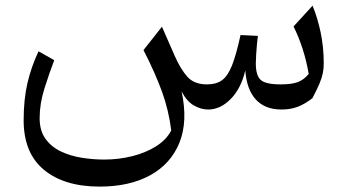

<svg xmlns="http://www.w3.org/2000/svg" viewBox="-20 -385 1235 686"><path d="M985.8 6.3Q926.8 6.3 894 -29.5Q861.3 -65.4 856.4 -133.3Q841.3 -68.8 804.2 -31.2Q767.1 6.3 724.1 6.3Q698.2 6.3 672.9 -8.1Q647.5 -22.5 628.9 -58.1Q651.9 48.8 621.1 124.8Q590.3 200.7 516.6 241.2Q442.9 281.7 335.9 281.7Q209.5 281.7 137 221.7Q64.5 161.6 64.5 44.9Q64.5 -29.8 78.1 -88.4Q91.8 -147 117.7 -201.7L173.8 -169.9Q155.8 -123 138.7 -68.6Q121.6 -14.2 121.6 37.1Q121.6 82 142.6 111.1Q163.6 140.1 197.8 156.2Q231.9 172.4 272.5 178.7Q313 185.1 352.1 185.1Q403.8 185.1 452.1 173.1Q500.5 161.1 537.6 137.7Q574.7 114.3 591.8 81.1Q583 9.3 558.8 -57.4Q534.7 -124 492.7 -206.1L558.6 -289.6L604 -186Q625 -138.2 649.4 -110.8Q673.8 -83.5 719.2 -83.5Q752.4 -83.5 773.2 -98.4Q793.9 -113.3 809.1 -151.6Q824.2 -189.9 839.4 -259.8L901.4 -256.8Q899.9 -246.6 898.2 -228.3Q896.5 -210 895.3 -190.9Q894 -171.9 894 -158.7Q894 -115.2 911.6 -99.4Q929.2 -83.5 982.4 -83.5Q1022 -83.5 1043.7 -91.6Q1065.4 -99.6 1083 -120.6Q1075.2 -167 1061.3 -210Q1047.4 -252.9 1028.8 -290.5L1096.7 -364.7Q1114.3 -322.8 1125.5 -269.8Q1136.7 -216.8 1136.7 -158.7Q1136.7 -140.1 1133.5 -124Q1130.4 -107.9 1121.8 -87.2Q1113.3 -66.4 1096.2 -34.2Q1069.3 -13.2 1043.5 -3.4Q1017.6 6.3 985.8 6.3Z"/></svg>

Font: Pinar DS2-Regular
Style: Regular
Weight: 400
Designer: Amin Abedi
Version: Version 2.000